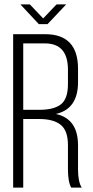

<svg xmlns="http://www.w3.org/2000/svg" viewBox="-20 -856 426 876"><path d="M73 -836H116L177 -772L238 -836H282L197 -746H157ZM40 -700H186Q336 -700 336 -542V-481Q336 -359 235 -336Q336 -314 336 -193V-84Q336 -26 353 0H305Q290 -26 290 -84V-194Q290 -260 257 -286.5Q224 -313 159 -313H86V0H40ZM86 -355H160Q226 -355 258 -380Q290 -405 290 -472V-538Q290 -658 185 -658H86Z"/></svg>

Font: Bebas Neue Book
Style: Regular
Weight: 400
Designer: Ryoichi Tsunekawa
Foundry: Ryoichi Tsunekawa
Version: Version 001.003